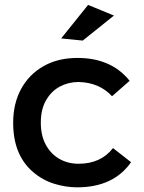

<svg xmlns="http://www.w3.org/2000/svg" viewBox="-20 -778 602 802"><path d="M302.5 4.5Q254.5 4.5 206.2 -10.5Q158 -25.5 118 -59.5Q35 -130.5 35 -265Q35 -345.5 68.2 -406.5Q101.5 -467.5 162 -501.8Q222.5 -536 303.5 -536Q445 -536 521.5 -440.5L448 -376Q395 -433.5 308 -435.5Q266 -435.5 230.2 -416.5Q194.5 -397.5 172.5 -359.5Q150.5 -321.5 150.5 -265.5Q150.5 -211.5 171.5 -173Q192.5 -134.5 228.2 -114.2Q264 -94 308 -94Q401.5 -94 452 -159.5L527.5 -100.5Q454 4.5 302.5 4.5ZM325.5 -608.5 235.5 -617.5 348 -757.5 456 -713Z"/></svg>

Font: Argentum Novus Medium
Style: Regular
Weight: 500
Designer: Julieta Ulanovsky (font) & Cristiano Sobral (main changes)
Foundry: Julieta Ulanovsky (font) & Cristiano Sobral (main changes)
Version: Version 3.00;November 27, 2020;FontCreator 13.0.0.2655 64-bi